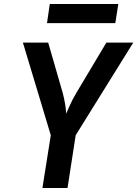

<svg xmlns="http://www.w3.org/2000/svg" viewBox="-20 -944 689 964"><path d="M193 0 235 -265 95 -730H222L295 -477Q303 -447 307.5 -418Q312 -389 312 -373Q319 -389 332 -418Q345 -447 363 -477L514 -730H649L360 -265L319 0ZM216 -828 230 -924H574L559 -828Z"/></svg>

Font: JetBrains Mono NL
Style: Bold Italic
Weight: 700
Italic angle: -9°
Designer: Philipp Nurullin, Konstantin Bulenkov
Foundry: JetBrains
Version: Version 2.304; ttfautohint (v1.8.4.7-5d5b)